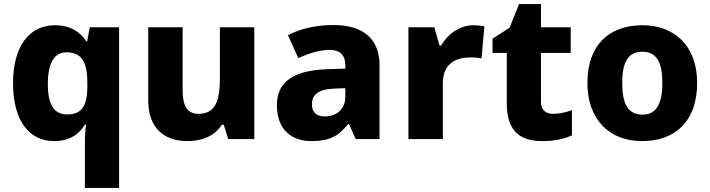

<svg xmlns="http://www.w3.org/2000/svg" viewBox="-20 -683 3488 943"><path d="M397 11V240H565V-549H421L408 -480H404C374 -525 328 -559 249 -559C127 -559 44 -460 44 -274C44 -88 125 10 246 10C324 10 370 -26 397 -71H403C399 -44 397 -16 397 11ZM310 -121C245 -121 215 -168 215 -271C215 -372 245 -426 308 -426C386 -426 409 -371 409 -275V-254C408 -165 383 -121 310 -121Z M1229 -549H1060V-299C1060 -186 1037 -124 955 -124C900 -124 877 -163 877 -238V-549H708V-191C708 -50 789 10 902 10C970 10 1034 -14 1069 -70H1079L1101 0H1229Z M1619 -560C1531 -560 1454 -542 1394 -510L1445 -398C1498 -421 1550 -438 1599 -438C1647 -438 1676 -415 1676 -362V-346L1582 -343C1423 -336 1340 -283 1340 -166C1340 -46 1412 10 1509 10C1600 10 1643 -15 1690 -74H1694L1727 0H1844V-364C1844 -493 1762 -560 1619 -560ZM1625 -248 1676 -250V-206C1676 -147 1632 -111 1576 -111C1538 -111 1512 -128 1512 -170C1512 -217 1541 -245 1625 -248Z M2305 -559C2236 -559 2178 -514 2146 -459H2139L2113 -549H1986V0H2155V-275C2155 -377 2227 -401 2291 -401C2314 -401 2333 -399 2345 -396L2359 -554C2347 -556 2323 -559 2305 -559Z M2696 -124C2660 -124 2637 -143 2637 -182V-423H2783V-549H2637V-663H2529L2483 -547L2399 -493V-423H2469V-176C2469 -31 2542 10 2644 10C2708 10 2753 -2 2789 -18V-142C2758 -131 2730 -124 2696 -124Z M3404 -276C3404 -458 3292 -559 3136 -559C2967 -559 2865 -458 2865 -276C2865 -92 2977 10 3133 10C3301 10 3404 -92 3404 -276ZM3036 -276C3036 -377 3065 -429 3134 -429C3205 -429 3233 -377 3233 -276C3233 -174 3205 -120 3135 -120C3064 -120 3036 -174 3036 -276Z"/></svg>

Font: Noto Sans Telugu ExtraBold
Style: Regular
Weight: 800
Designer: Jelle Bosma - Monotype Design Team
Foundry: Monotype Imaging Inc.
Version: Version 2.005